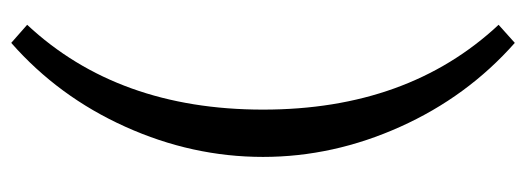

<svg xmlns="http://www.w3.org/2000/svg" viewBox="-322 -460 950 347"><g transform="rotate(-90 153.5 -286.0)"><path d="M250 168.9Q152.8 83 98.4 -38.1Q43.9 -159.2 43.9 -286.1Q43.9 -414.1 98.4 -534.9Q152.8 -655.8 250 -741.2L282.7 -712.4Q129.4 -548.3 129.4 -286.1Q129.4 -24.4 282.7 139.6Z"/></g></svg>

Font: Elstob 18pt
Style: Regular
Weight: 400
Designer: Peter S. Baker
Version: Version 1.015